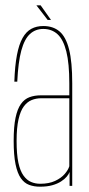

<svg xmlns="http://www.w3.org/2000/svg" viewBox="-20 -700 337 723"><path d="M130.5 3Q157.5 3 177 -2.5Q196.5 -8 210 -16.8Q223.5 -25.5 231.2 -34.8Q239 -44 242 -52.5V0H252V-386.5Q252 -467.5 240 -514.5Q228 -561.5 204 -581.8Q180 -602 143 -602Q117.5 -602 98 -591.5Q78.5 -581 65 -557Q51.5 -533 43.8 -492.8Q36 -452.5 34 -392.5H45Q48.5 -466 60.2 -509.5Q72 -553 92.8 -572Q113.5 -591 143 -591Q175 -591 196.8 -571Q218.5 -551 229.8 -506Q241 -461 241 -386V-341H133Q110 -341 91 -334Q72 -327 58.8 -308.5Q45.5 -290 38.5 -256.5Q31.5 -223 31.5 -169.5Q31.5 -115.5 38.5 -81.5Q45.5 -47.5 58.5 -29Q71.5 -10.5 89.8 -3.8Q108 3 130.5 3ZM131.5 -8Q113 -8 97 -14.8Q81 -21.5 68.5 -38.8Q56 -56 49.2 -87.5Q42.5 -119 42.5 -169.5Q42.5 -219 49.8 -250.8Q57 -282.5 69.8 -299.5Q82.5 -316.5 99.2 -323.2Q116 -330 135 -330H241V-74Q237 -60.5 223.8 -45Q210.5 -29.5 187.5 -18.8Q164.5 -8 131.5 -8ZM159.5 -625H172L133 -680H117Z"/></svg>

Font: Anybody Thin Condensed
Style: Regular
Weight: 100
Width: 3
Version: Version 1.113;gftools[0.9.25]